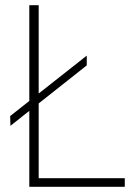

<svg xmlns="http://www.w3.org/2000/svg" viewBox="-20 -717 522 737"><path d="M92.5 0H459V-33H128.5V-320L313 -466V-503.5L128.5 -358V-697H92.5V-329.5L19 -271.5L20 -234L92.5 -291.5Z"/></svg>

Font: HK Grotesk ExtraLight
Style: Regular
Weight: 200
Designer: Alfredo Marco Pradil
Foundry: Hanken Design Co.
Version: Version 3.001;FEAKit 1.0